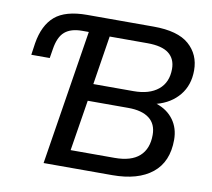

<svg xmlns="http://www.w3.org/2000/svg" viewBox="-78 -794 973 882"><g transform="rotate(10 408.5 -352.5)"><path d="M180 0 280 -629H249Q197 -629 168.5 -605Q140 -581 131 -523L124 -480H38L46 -535Q60 -621 109 -663Q158 -705 259 -705H569Q682 -705 734.5 -659Q787 -613 787 -539Q787 -470 748.5 -423Q710 -376 644 -358Q695 -341 723.5 -302Q752 -263 752 -209Q752 -106 686 -53Q620 0 500 0ZM342 -397H530Q603 -397 644.5 -431Q686 -465 686 -528Q686 -575 654 -600Q622 -625 554 -625H378ZM292 -80H497Q574 -80 612.5 -114.5Q651 -149 651 -214Q651 -265 617 -291Q583 -317 519 -317H330Z"/></g></svg>

Font: Nunito Sans SemiBold
Style: Italic
Weight: 600
Italic angle: -9°
Designer: Vernon Adams
Foundry: Vernon Adams
Version: Version 3.006; ttfautohint (v1.8.3)